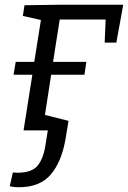

<svg xmlns="http://www.w3.org/2000/svg" viewBox="-20 -548 538 807"><path d="M224 -528H498L469 -369H420L424 -466H231L203 -288H343L335 -234H195L169 -65L268 -40L255 39Q238 134 192.5 186.5Q147 239 59 239Q38 239 21 235L34 177L54 178Q115 178 139.5 146.5Q164 115 172 56L181 0H79L116 -234H37L46 -288H124L152 -464L76 -481L83 -526Z"/></svg>

Font: Bitter Pro
Style: Italic
Weight: 400
Italic angle: -9°
Designer: Sol Matas, and Bitter project Authors
Foundry: Sol Matas
Version: Version 1.010